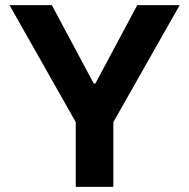

<svg xmlns="http://www.w3.org/2000/svg" viewBox="-20 -727 736 747"><path d="M181.7 -707 344.6 -402.1H351.1L514 -707H679.1L421 -251.9V0H274.7V-251.9L17 -707Z"/></svg>

Font: Pretendard Std Variable
Style: Regular
Weight: 400
Designer: Base glyphs from Inter by Rasmus Andersson; Hangeul glyphs from Noto Sans CJK(Source Han Sans) by Jang Soo-young and Kan
Foundry: Kil Hyung-jin
Version: Version 1.309;Glyphs 3.2 (3225)